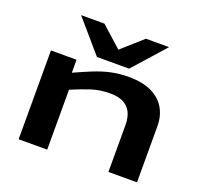

<svg xmlns="http://www.w3.org/2000/svg" viewBox="-134 -944 1160 1099"><g transform="rotate(20 446.0 -395.0)"><path d="M86 0V-541H242V-462Q301 -489 350.5 -509Q400 -529 449.5 -540Q499 -551 558 -551Q643 -551 698 -524Q753 -497 780 -450Q807 -403 807 -343V0H633V-284Q633 -426 490 -426Q428 -426 376 -409Q324 -392 260 -365V0ZM715 -790 542 -596H346L179 -790H321L447 -677L574 -790Z"/></g></svg>

Font: Georama ExtraExtended SemiBold
Style: Regular
Weight: 600
Width: 8
Designer: Jean-Baptiste Levee
Foundry: Production Type
Version: Version 1.000